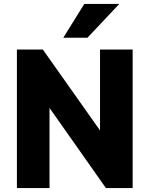

<svg xmlns="http://www.w3.org/2000/svg" viewBox="-20 -957 761 977"><path d="M66 0V-705H198L516 -255H489V-705H655V0H519L205 -446H232V0ZM302 -765 409 -937H587L425 -765Z"/></svg>

Font: Nunito Sans 10pt SemiCondensed Black
Style: Regular
Weight: 900
Width: 4
Designer: Vernon Adams
Foundry: Vernon Adams
Version: Version 3.101;gftools[0.9.27]